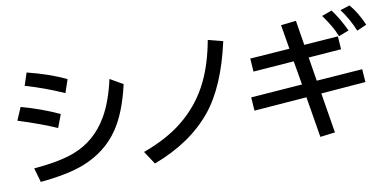

<svg xmlns="http://www.w3.org/2000/svg" viewBox="-84 -1132 2928 1451"><g transform="rotate(-10 1380.0 -406.0)"><path d="M429.2 -596.2Q285.2 -660.6 135.3 -704.1L167 -800.8Q335.9 -758.8 463.4 -698.2ZM329.1 -346.2Q209 -398.9 35.2 -454.1L77.1 -551.8Q226.6 -512.2 367.2 -446.8ZM98.1 -77.1Q297.9 -93.8 411.1 -137.7Q578.6 -201.7 674.3 -366.2Q738.3 -476.1 775.4 -644L874 -586.9Q826.7 -376.5 741.7 -251.5Q642.1 -105.5 463.9 -35.6Q338.4 12.7 129.4 32.2Z M937 -55.2Q1118.7 -121.1 1238.3 -216.8Q1384.8 -333.5 1464.8 -501.5Q1526.4 -631.3 1558.1 -805.2L1671.9 -775.9Q1597.2 -438.5 1450.2 -258.8Q1287.6 -61 1002.9 44.9Z M2239.3 -832 2270 -642.1 2531.2 -661.1 2538.1 -561 2286.1 -542 2315.9 -358.9 2668.9 -384.8 2676.3 -285.2 2333 -257.8 2383.3 49.8 2269 64 2217.3 -249 1813 -217.8 1806.2 -320.8 2201.2 -350.1 2169.9 -533.2 1856.9 -509.8 1850.1 -610.8 2154.3 -632.8 2123 -818.8ZM2540 -661.1Q2514.6 -731 2440.9 -834L2518.1 -861.8Q2577.1 -781.2 2618.2 -690.9ZM2683.1 -678.2Q2645.5 -771 2585 -853L2658.2 -876Q2716.3 -808.6 2757.3 -710.9Z"/></g></svg>

Font: FORM UDPGothic
Style: Bold
Weight: 700
Foundry: Pronama LLC
Version: Version 1.051